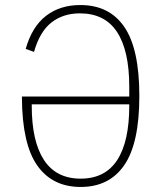

<svg xmlns="http://www.w3.org/2000/svg" viewBox="-20 -730 640 762"><path d="M300 12Q188 12 128 -73Q68 -158 67 -342V-347H493V-386Q493 -529 444.5 -603Q396 -677 297 -677Q231 -677 184.5 -641Q138 -605 115 -524L82 -536Q107 -624 162.5 -667Q218 -710 299 -710Q414 -710 473.5 -623Q533 -536 533 -349Q533 -162 473.5 -75Q414 12 300 12ZM300 -21Q397 -21 445 -94.5Q493 -168 493 -310V-316H106V-310Q106 -169 154.5 -95Q203 -21 300 -21Z"/></svg>

Font: IBM Plex Mono ExtLt
Style: Regular
Weight: 200
Monospace: yes
Designer: Mike Abbink, Paul van der Laan, Pieter van Rosmalen
Foundry: Bold Monday
Version: Version 2.3